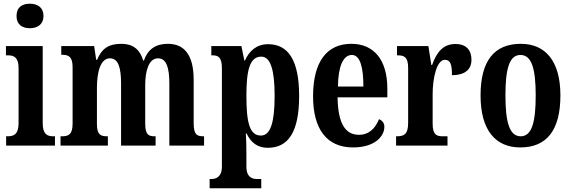

<svg xmlns="http://www.w3.org/2000/svg" viewBox="-20 -784 3075 1034"><path d="M141 -632C181 -632 214 -652 214 -698C214 -745 181 -764 141 -764C99 -764 69 -745 69 -698C69 -652 99 -632 141 -632ZM13 0H276V-50H267C232 -50 210 -63 210 -122V-536H12V-486H24C57 -486 80 -473 80 -418V-121C80 -63 57 -50 22 -50H13Z M306 0H561V-50H558C522 -50 502 -58 502 -116V-312C502 -395 521 -470 572 -470C617 -470 632 -420 632 -334V0H818V-50H814C778 -50 762 -59 762 -121V-325C762 -402 781 -470 831 -470C876 -470 892 -420 892 -334V0H1079V-50H1076C1040 -50 1023 -59 1023 -121V-354C1023 -489 972 -548 884 -548C819 -548 776 -519 755 -458H751C732 -523 691 -548 633 -548C562 -548 526 -519 503 -462H498L487 -536H310V-489H313C349 -489 371 -480 371 -422V-119C371 -59 349 -50 313 -50H306Z M1109 230H1387V180H1362C1341 180 1307 172 1307 114V48C1307 4 1306 -34 1304 -65H1308C1331 -17 1366 12 1422 12C1533 12 1591 -74 1591 -267C1591 -460 1532 -546 1424 -546C1361 -546 1322 -509 1299 -458H1296L1280 -536H1118V-486H1124C1154 -486 1175 -477 1175 -417V113C1175 171 1141 180 1119 180H1109ZM1385 -54C1323 -54 1307 -127 1307 -269C1307 -400 1323 -479 1387 -479C1438 -479 1459 -404 1459 -268C1459 -128 1438 -54 1385 -54Z M1881 10C2001 10 2050 -52 2050 -101C2050 -123 2037 -136 2021 -142C2002 -95 1969 -58 1913 -58C1839 -58 1800 -120 1798 -260H2066V-306C2066 -464 1992 -548 1872 -548C1741 -548 1666 -453 1666 -265C1666 -91 1738 10 1881 10ZM1937 -318H1800C1801 -428 1829 -488 1875 -488C1919 -488 1937 -423 1937 -318Z M2113 0H2390V-50H2364C2332 -50 2310 -58 2310 -117V-277C2310 -364 2332 -462 2376 -462C2407 -462 2414 -434 2414 -379C2480 -379 2519 -407 2519 -462C2519 -512 2493 -547 2433 -547C2368 -547 2332 -505 2307 -434H2303L2287 -536H2118V-486H2121C2157 -486 2178 -477 2178 -418V-122C2178 -59 2154 -50 2117 -50H2113Z M2782 10C2924 10 2998 -82 2998 -270C2998 -457 2916 -548 2785 -548C2642 -548 2568 -457 2568 -270C2568 -82 2649 10 2782 10ZM2784 -50C2724 -50 2702 -125 2702 -270C2702 -414 2723 -488 2783 -488C2843 -488 2865 -414 2865 -270C2865 -125 2844 -50 2784 -50Z"/></svg>

Font: Noto Serif Lao ExtraCondensed
Style: Bold
Weight: 700
Width: 2
Designer: Monotype Design Team
Foundry: Monotype Imaging Inc.
Version: Version 2.003